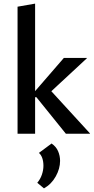

<svg xmlns="http://www.w3.org/2000/svg" viewBox="-20 -739 517 1061"><path d="M344 0 181 -202H165V-225L333 -419H460V-417L225 -199L237 -264L477 -2V0ZM77 0V-702L174 -719V0ZM223 302 186 271Q203 251 211.5 226Q220 201 220 177Q220 153 213.5 134.5Q207 116 195 106L265 54Q290 71 301 96.5Q312 122 312 150Q312 193 288 236Q264 279 223 302Z"/></svg>

Font: Ysabeau SemiBold
Style: Regular
Weight: 600
Designer: Christian Thalmann (Catharsis Fonts)
Version: Version 2.000;gftools[0.9.27.dev2+g8671c4b]